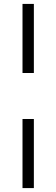

<svg xmlns="http://www.w3.org/2000/svg" viewBox="-20 -726 288 981"><path d="M153 -118H95V235H153ZM153 -706H95V-353H153Z"/></svg>

Font: Josefin Sans
Style: Regular
Weight: 400
Designer: Santiago Orozco
Foundry: Typemade
Version: 1.000